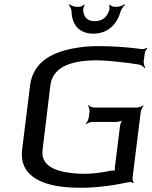

<svg xmlns="http://www.w3.org/2000/svg" viewBox="-20 -877 716 907"><path d="M659 -590 664 -626C665 -633 671 -645 676 -649L673 -652C670 -648 657 -644 650 -645C586 -654 518 -659 444 -659C411 -659 379 -657 348 -652C242 -636 137 -594 122 -473L84 -166C81 -137 85 -112 95 -90C133 -13 240 10 362 10C431 10 507 1 591 -17C597 -18 606 -15 608 -12L612 -15C609 -18 606 -30 606 -36L645 -349C646 -358 654 -373 659 -378L658 -380C652 -375 636 -369 627 -369H425C416 -369 402 -375 398 -380L395 -378C400 -373 404 -358 403 -349L399 -321C398 -312 390 -297 385 -292L387 -290C392 -295 408 -301 417 -301H529C538 -301 555 -305 561 -310L559 -312C554 -307 548 -290 547 -281L523 -90C522 -83 522 -69 526 -66L529 -69C526 -72 512 -72 506 -71C459 -61 416 -56 376 -56C351 -56 327 -58 306 -61C242 -70 172 -94 181 -168L218 -474C228 -553 301 -592 438 -592C484 -592 585 -581 637 -572C648 -570 659 -561 663 -555L666 -557C662 -564 658 -579 659 -590ZM534 -845H519C512 -845 501 -851 499 -856L496 -853C498 -849 498 -833 495 -826C483 -793 461 -777 428 -777C395 -777 377 -793 373 -826C372 -833 376 -849 380 -853L377 -856C373 -851 362 -845 355 -845H340C329 -845 314 -852 308 -857L305 -854C310 -849 317 -834 318 -824C319 -761 354 -718 421 -718C488 -718 533 -761 550 -824C553 -834 564 -849 571 -854L568 -857C562 -852 545 -845 534 -845Z"/></svg>

Font: Gamestation Storm Oblique 
Style: Italic
Weight: 400
Designer: Jonas Hecksher
Foundry: Jonas Hecksher, Playtypeª, e-types AS
Version: Version 1.003